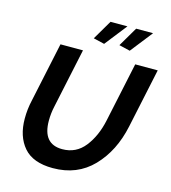

<svg xmlns="http://www.w3.org/2000/svg" viewBox="-131 -1019 1005 1129"><g transform="rotate(15 371.5 -454.5)"><path d="M398 -779 331 -795 401 -914H504ZM554 -779 487 -795 557 -914H660ZM61 -235Q61 -292 74 -348L151 -710H288L211 -348Q201 -304 201 -259Q201 -117 320 -117Q404 -117 456 -183Q508 -249 529 -348L606 -710H743L666 -348Q633 -192 538 -93.5Q443 5 295 5Q174 5 117.5 -60.5Q61 -126 61 -235Z"/></g></svg>

Font: Raleway-v4020
Style: Bold Italic
Weight: 700
Italic angle: -12°
Designer: Matt McInerney, Pablo Impallari, Rodrigo Fuenzalida
Foundry: Matt McInerney, Pablo Impallari, Rodrigo Fuenzalida
Version: Version 4.020;PS 004.020;hotconv 1.0.88;makeotf.lib2.5.64775